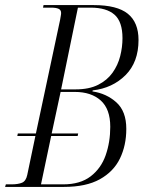

<svg xmlns="http://www.w3.org/2000/svg" viewBox="-41 -734 570 754"><path d="M-21 0 -18 -10H4Q30 -10 45.5 -16.5Q61 -23 66 -47L98 -200H27L29 -210H100L195 -656Q196 -663 197.5 -670.5Q199 -678 199 -683Q199 -695 189 -699.5Q179 -704 160 -704H128L130 -714H327Q419 -714 461 -680Q503 -646 503 -577Q503 -490 452 -439Q401 -388 323 -379L322 -375Q377 -367 416 -332Q455 -297 455 -228Q455 -163 430 -111.5Q405 -60 351 -30Q297 0 210 0ZM256 -383Q309 -383 344.5 -401Q380 -419 401 -448.5Q422 -478 431 -513.5Q440 -549 440 -584Q440 -649 408.5 -676.5Q377 -704 315 -704H265L199 -383ZM207 -10Q274 -10 315 -41.5Q356 -73 374 -124.5Q392 -176 392 -236Q392 -306 354.5 -339.5Q317 -373 253 -373H197L162 -210H266L264 -200H160L120 -10Z"/></svg>

Font: Noto Serif Display ExtraCondensed Light
Style: Italic
Weight: 300
Width: 2
Italic angle: -12°
Designer: Monotype Design Team
Foundry: Monotype Imaging Inc.
Version: Version 2.009